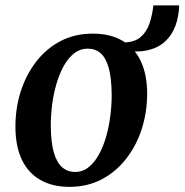

<svg xmlns="http://www.w3.org/2000/svg" viewBox="-20 -696 700 728"><path d="M331.5 -568.5Q397.5 -568.5 443.2 -542.2Q489 -516 513.2 -465.5Q537.5 -415 538 -342Q538 -271.5 517.8 -208Q497.5 -144.5 459 -94.8Q420.5 -45 366 -16.2Q311.5 12.5 243.5 12.5Q179 12.5 133 -13.8Q87 -40 63 -90.2Q39 -140.5 38.5 -213Q38 -284 58.2 -348Q78.5 -412 116.8 -461.8Q155 -511.5 209.2 -540Q263.5 -568.5 331.5 -568.5ZM313 -511.5Q283.5 -511.5 260.8 -493.5Q238 -475.5 221.2 -445Q204.5 -414.5 193.5 -376.2Q182.5 -338 177.5 -297.8Q172.5 -257.5 172.5 -220Q173 -156 184.2 -117.5Q195.5 -79 216 -61.5Q236.5 -44 264.5 -44Q293.5 -44 316 -62Q338.5 -80 355.2 -110.5Q372 -141 382.8 -179.2Q393.5 -217.5 398.5 -258Q403.5 -298.5 403.5 -336Q403 -400 392.2 -438.5Q381.5 -477 361.5 -494.2Q341.5 -511.5 313 -511.5ZM561.5 -675.5H659.5Q658 -632.5 644.8 -597.2Q631.5 -562 605.8 -538.5Q580 -515 541.5 -505.8Q503 -496.5 451 -505L446 -535Q490 -535 513.5 -555.8Q537 -576.5 547.5 -609Q558 -641.5 561.5 -675.5Z"/></svg>

Font: Merriweather SemiBold
Style: Italic
Weight: 600
Italic angle: -7.8°
Version: Version 2.101